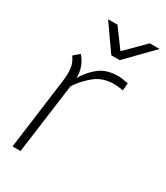

<svg xmlns="http://www.w3.org/2000/svg" viewBox="-177 -775 733 850"><g transform="rotate(30 190.0 -350.5)"><path d="M334 -498 331 -460Q303 -465 284 -465Q229 -465 191 -436Q174 -423 154.5 -402.5Q135 -382 121 -359L73 -1H32L80 -363Q83 -387 83 -405Q83 -430 77.5 -447Q72 -464 60 -482L89 -507Q108 -486 117.5 -459.5Q127 -433 126 -405Q142 -432 162 -453Q182 -474 200 -485Q235 -505 284 -505Q298 -505 334 -498ZM117 -700H165L235 -605L330 -700H380L252 -569H209Z"/></g></svg>

Font: Bellota Light
Style: Italic
Weight: 300
Italic angle: -7.5°
Designer: Kemie Guaida
Foundry: Kemie Guaida
Version: Version 4.001